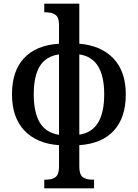

<svg xmlns="http://www.w3.org/2000/svg" viewBox="-20 -780 748 1041"><path d="M220 194H232Q265 194 282.5 179Q300 164 300 123V7Q180 -1 112.5 -72Q45 -143 45 -269Q45 -395 110.5 -465Q176 -535 300 -543V-646Q300 -685 281.5 -699Q263 -713 232 -713H220V-760H410V-543Q529 -533 595.5 -462.5Q662 -392 662 -269Q662 -142 597 -71.5Q532 -1 410 7V123Q410 165 427.5 179.5Q445 194 479 194H490V241H220ZM300 -485Q229 -475 196 -421.5Q163 -368 163 -269Q163 -170 196 -115Q229 -60 300 -49ZM545 -269Q545 -466 410 -485V-50Q545 -69 545 -269Z"/></svg>

Font: Noto Serif NarrowSemiBold
Style: Regular
Weight: 600
Width: 4
Designer: Monotype Design Team
Foundry: Monotype Imaging Inc.
Version: Version 1.001